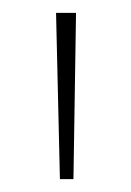

<svg xmlns="http://www.w3.org/2000/svg" viewBox="-20 -734 204 298"><path d="M98 -714H67L73 -456H94Z"/></svg>

Font: Noto Sans Gujarati UI Condensed Thin
Style: Regular
Weight: 100
Width: 3
Designer: Jelle Bosma - Monotype Design Team, Universal Thirst
Foundry: Monotype Imaging Inc.
Version: Version 2.106